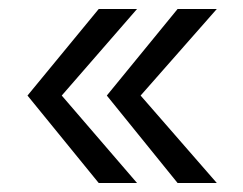

<svg xmlns="http://www.w3.org/2000/svg" viewBox="-20 -462 540 426"><path d="M284 -442H199L41 -250L199 -56H284L117 -250ZM461 -442H374L217 -250L374 -56H461L292 -250Z"/></svg>

Font: UoqMunThenKhung
Style: Regular
Weight: 400
Designer: Font-Kai, 金井和夫, 宇文滿月
Foundry: Kazuo Kanai, Moonlit Owen
Version: Version 1.197